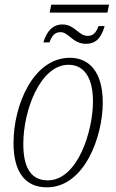

<svg xmlns="http://www.w3.org/2000/svg" viewBox="-20 -794 496 824"><path d="M193 -740H441L448 -774H200ZM349 -606C392 -606 415 -632 429 -682H403C392 -654 381 -640 356 -640C317 -640 301 -689 248 -689C208 -689 181 -662 166 -612H192C203 -640 214 -656 240 -656C275 -656 292 -606 349 -606ZM181 10C343 10 421 -208 421 -354C421 -490 359 -546 280 -546C124 -546 38 -345 38 -180C38 -56 88 10 181 10ZM185 -20C124 -20 80 -59 80 -176C80 -323 154 -516 274 -516C336 -516 379 -468 379 -358C379 -233 314 -20 185 -20Z"/></svg>

Font: Noto Serif Condensed ExtraLight
Style: Italic
Weight: 200
Width: 3
Italic angle: -12°
Designer: Monotype Design Team
Foundry: Monotype Imaging Inc.
Version: Version 2.013